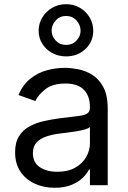

<svg xmlns="http://www.w3.org/2000/svg" viewBox="-20 -872 604 904"><path d="M237.2 12.1Q185.4 12.1 143.1 -7.5Q100.9 -27 76 -64.3Q51.1 -101.6 51.1 -154.8Q51.1 -201.7 69.6 -231Q88.1 -260.3 119 -277Q149.9 -293.7 187.3 -302Q224.8 -310.4 262.8 -315.3Q312.5 -321.7 343.6 -325.1Q374.6 -328.5 389 -336.6Q403.4 -344.8 403.4 -365.1V-367.9Q403.4 -420.5 374.8 -449.6Q346.2 -478.7 288.4 -478.7Q228.3 -478.7 194.2 -452.4Q160.2 -426.1 146.3 -396.3L66.8 -424.7Q88.1 -474.4 123.8 -502.3Q159.4 -530.2 201.9 -541.4Q244.3 -552.6 285.5 -552.6Q311.8 -552.6 346.1 -546.3Q380.3 -540.1 412.5 -521Q444.6 -501.8 465.9 -463.1Q487.2 -424.4 487.2 -359.4V0H403.4V-73.9H399.1Q390.6 -56.1 370.7 -36Q350.9 -16 317.8 -2Q284.8 12.1 237.2 12.1ZM291.2 -606.5Q255 -606.5 225.7 -622.5Q196.4 -638.5 179.2 -665.8Q161.9 -693.2 161.9 -727.3Q161.9 -761.4 179.2 -789.8Q196.4 -818.2 225.7 -835.2Q255 -852.3 291.2 -852.3Q327.4 -852.3 356.4 -835.2Q385.3 -818.2 402.2 -789.8Q419 -761.4 419 -727.3Q419 -676.1 382.3 -641.3Q345.5 -606.5 291.2 -606.5ZM250 -63.2Q299.7 -63.2 334 -82.6Q368.3 -101.9 385.8 -132.6Q403.4 -163.4 403.4 -197.4V-274.1Q398.1 -267.8 380.1 -262.6Q362.2 -257.5 339 -253.7Q315.7 -250 293.9 -247.3Q272 -244.7 258.5 -242.9Q225.9 -238.6 197.6 -229.2Q169.4 -219.8 152.2 -201.2Q134.9 -182.5 134.9 -150.6Q134.9 -106.9 167.4 -85Q199.9 -63.2 250 -63.2ZM291.2 -660.5Q321 -660.5 340.2 -681.1Q359.4 -701.7 359.4 -727.3Q359.4 -753.9 340.2 -775.4Q321 -796.9 291.2 -796.9Q261.4 -796.9 242.2 -775.4Q223 -753.9 223 -727.3Q223 -701.7 242.2 -681.1Q261.4 -660.5 291.2 -660.5Z"/></svg>

Font: Inter Alia
Style: Regular
Weight: 400
Designer: Rasmus Andersson (Latin, Greek, Cyrillic etc.) and Evan from Shavian.info (Shavian, old style figures)
Foundry: Shavian.info
Version: Version 0.001;git-37ab20767